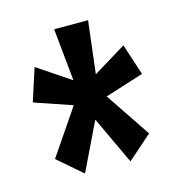

<svg xmlns="http://www.w3.org/2000/svg" viewBox="-74 -608 523 563"><g transform="rotate(-15 187.5 -326.0)"><path d="M117 -110 187 -255 255 -110 329 -175 237 -312 354 -349 323 -444 223 -383 242 -542H139L155 -383L55 -450L23 -351L137 -312L43 -174Z"/></g></svg>

Font: Inconsolata Condensed
Style: Bold
Weight: 700
Width: 3
Monospace: yes
Designer: Raph Levien, Cyreal, Brenton Simpson
Foundry: Raph Levien, Cyreal, Google
Version: Version 3.100